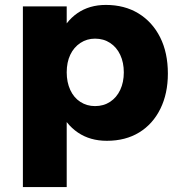

<svg xmlns="http://www.w3.org/2000/svg" viewBox="-20 -566 726 780"><path d="M410 -546Q486 -546 542.5 -511.5Q599 -477 630.5 -414.5Q662 -352 662 -267Q662 -186 631.5 -124Q601 -62 545.5 -28Q490 6 414 6Q346 6 296.5 -27.5Q247 -61 220.5 -122.5Q194 -184 194 -268Q194 -354 220 -416.5Q246 -479 294.5 -512.5Q343 -546 410 -546ZM366 -409Q333 -409 306.5 -391.5Q280 -374 265.5 -343.5Q251 -313 251 -272Q251 -232 265.5 -200.5Q280 -169 306.5 -152Q333 -135 366 -135Q401 -135 427.5 -152.5Q454 -170 468.5 -201Q483 -232 483 -272Q483 -312 468.5 -343Q454 -374 427.5 -391.5Q401 -409 366 -409ZM73 -540H251V194H73Z"/></svg>

Font: Alexandria
Style: Bold
Weight: 700
Designer: Mohamed Gaber
Foundry: Kief Type Foundry
Version: Version 5.100